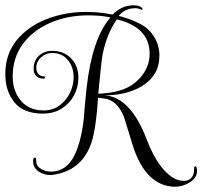

<svg xmlns="http://www.w3.org/2000/svg" viewBox="-34 -632 764 725"><path d="M627 73Q573 73 532 33.5Q491 -6 466 -87L434 -191Q408 -254 360 -260L336 -263Q328 -131 306 -79Q268 13 167 28Q165 28 162 29H157Q131 29 111 15Q91 1 91 -24Q91 -37 98 -37Q103 -37 103 -22Q103 -4 123 7Q140 16 159 16Q217 16 248 -47Q259 -70 268 -103.5Q277 -137 282 -180Q284 -210 287 -240Q290 -270 293 -300Q314 -487 383 -566Q361 -571 340 -572.5Q319 -574 299 -574Q220 -574 155 -545.5Q90 -517 52 -465.5Q14 -414 14 -343Q14 -288 45 -251.5Q76 -215 131 -215Q164 -215 189.5 -233Q215 -251 229.5 -280Q244 -309 244 -341Q244 -379 222 -405.5Q200 -432 163 -432Q139 -432 121 -415.5Q103 -399 103 -375Q103 -362 110.5 -353Q118 -344 130 -344Q136 -344 136 -340Q136 -335 131 -335Q114 -335 103.5 -344.5Q93 -354 93 -373Q93 -403 113 -421.5Q133 -440 163 -440Q207 -440 234.5 -411.5Q262 -383 262 -339Q262 -302 245 -271Q228 -240 198 -221.5Q168 -203 128 -203Q55 -203 20.5 -245.5Q-14 -288 -14 -352Q-14 -427 28.5 -479.5Q71 -532 141 -559.5Q211 -587 292 -587Q317 -587 341.5 -584.5Q366 -582 391 -577Q426 -612 470 -612Q487 -612 495.5 -607Q504 -602 504 -599Q504 -595 502 -595Q497 -597 490.5 -599Q484 -601 477 -601Q438 -601 414 -572Q428 -569 449.5 -561.5Q471 -554 494 -542.5Q517 -531 533 -513Q568 -473 568 -422Q568 -346 499 -305Q442 -272 360 -272Q459 -267 521 -103Q543 -45 572 -6Q616 51 659 51Q699 51 699 5Q699 -4 703 -4Q710 -4 710 14Q710 32 697 45Q684 58 665 65.5Q646 73 627 73ZM337 -278Q355 -279 371.5 -281Q388 -283 402 -286Q458 -298 492 -335Q531 -376 531 -429Q531 -529 407 -559Q368 -502 353 -424Q351 -414 347 -377Q343 -340 337 -278Z"/></svg>

Font: Updock
Style: Regular
Weight: 400
Designer: Robert E. Leuschke
Foundry: Robert E. Leuschke
Version: Version 1.010; ttfautohint (v1.8.4.7-5d5b)